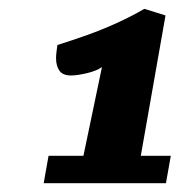

<svg xmlns="http://www.w3.org/2000/svg" viewBox="-20 -800 407 435"><path d="M79 -385 90 -447H169L211 -648Q198 -639 176 -634Q154 -629 141 -629Q122 -629 114.5 -640Q107 -651 107 -668Q107 -675 108 -682.5Q109 -690 110 -698Q145 -709 178.5 -721Q212 -733 245 -748Q278 -763 307 -780L355 -765L299 -447H367L356 -385Z"/></svg>

Font: Sansita Swashed Light ExtraBold
Style: Regular
Weight: 800
Version: Version 1.003